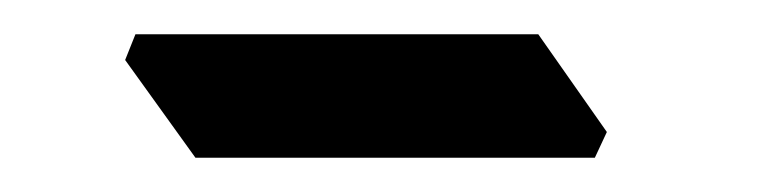

<svg xmlns="http://www.w3.org/2000/svg" viewBox="-20 -674 442 112"><path d="M94 -582 53 -639 59 -654H294L334 -597L327 -582Z"/></svg>

Font: Jaini Purva
Style: Regular
Weight: 400
Designer: Maithili Shingre, Girish Dalvi (Devanagari), Taresh Vohra (Latin)
Foundry: Ek Type
Version: Version 2.000; ttfautohint (v1.8.4.7-5d5b)